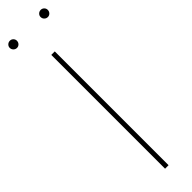

<svg xmlns="http://www.w3.org/2000/svg" viewBox="-334 -887 868 868"><g transform="rotate(-45 100.5 -452.5)"><path d="M111.3 -727.5V0H88.9V-727.5ZM199.2 -859.4Q189.5 -859.4 182.6 -866.2Q175.8 -873 175.8 -882.8Q175.8 -892.1 182.6 -898.7Q189.5 -905.3 199.2 -905.3Q208.5 -905.3 215.1 -898.7Q221.7 -892.1 221.7 -882.8Q221.7 -873 215.1 -866.2Q208.5 -859.4 199.2 -859.4ZM2 -859.4Q-7.8 -859.4 -14.6 -866.2Q-21.5 -873 -21.5 -882.8Q-21.5 -892.1 -14.6 -898.7Q-7.8 -905.3 2 -905.3Q11.2 -905.3 17.8 -898.7Q24.4 -892.1 24.4 -882.8Q24.4 -873 17.8 -866.2Q11.2 -859.4 2 -859.4Z"/></g></svg>

Font: Inter 28pt Thin
Style: Regular
Weight: 250
Designer: Rasmus Andersson
Foundry: rsms
Version: Version 4.001;git-66647c0bb